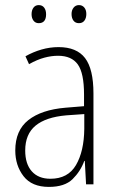

<svg xmlns="http://www.w3.org/2000/svg" viewBox="-20 -724 460 754"><path d="M210 -539Q281 -539 314 -496Q347 -453 347 -357V0H318L313 -92H311Q296 -51 265 -20.5Q234 10 172 10Q105 10 72.5 -32Q40 -74 40 -133Q40 -212 91.5 -252.5Q143 -293 237 -301L310 -307V-353Q310 -437 285.5 -471Q261 -505 208 -505Q182 -505 154 -497.5Q126 -490 94 -472L80 -503Q110 -520 143 -529.5Q176 -539 210 -539ZM240 -271Q160 -264 119.5 -230.5Q79 -197 79 -133Q79 -80 105 -51Q131 -22 178 -22Q247 -22 278.5 -76Q310 -130 311 -218V-276ZM104 -668Q104 -684 111.5 -694Q119 -704 132 -704Q146 -704 153.5 -694Q161 -684 161 -668Q161 -633 132 -633Q119 -633 111.5 -643Q104 -653 104 -668ZM261 -669Q261 -684 269 -694Q277 -704 290 -704Q303 -704 311 -694.5Q319 -685 319 -669Q319 -653 311.5 -643Q304 -633 290 -633Q276 -633 268.5 -643Q261 -653 261 -669Z"/></svg>

Font: Noto Sans Lao UI Cond ExtLt
Style: Regular
Weight: 200
Width: 3
Designer: Monotype Design Team
Foundry: Monotype Imaging Inc.
Version: Version 2.000; ttfautohint (v1.8.4.7-5d5b)